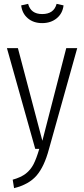

<svg xmlns="http://www.w3.org/2000/svg" viewBox="-20 -773 436 997"><path d="M234 2Q210 92 170 138.5Q130 185 53 204L46 160Q89 148 114 128.5Q139 109 154 80Q169 51 184 0H163L16 -523H73L200 -42L324 -523H381ZM90 -745 126 -753Q140 -700 199 -700Q260 -700 274 -753L310 -745Q305 -703 274.5 -678Q244 -653 199 -653Q154 -653 124.5 -678Q95 -703 90 -745Z"/></svg>

Font: Fira Sans Extra Condensed Light
Style: Regular
Weight: 300
Width: 1
Designer: Carrois Corporate & Edenspiekermann AG
Foundry: Carrois Corporate GbR & Edenspiekermann AG
Version: Version 4.203